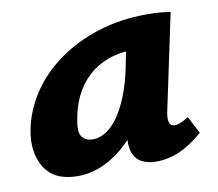

<svg xmlns="http://www.w3.org/2000/svg" viewBox="-57 -495 649 572"><g transform="rotate(-10 267.5 -209.5)"><path d="M136 10Q64 10 35.5 -37Q7 -84 20 -151Q31 -207 64 -257.5Q97 -308 150 -346.5Q203 -385 271.5 -407Q340 -429 421 -429Q446 -429 462 -427.5Q478 -426 492 -424L430 -131Q422 -89 446 -89Q454 -89 464.5 -93.5Q475 -98 488 -106L515 -54Q478 -22 443.5 -7Q409 8 372 8Q347 8 328 -2.5Q309 -13 302 -37.5Q295 -62 304 -103L334 -246L403 -277Q388 -211 360 -158Q332 -105 296 -67.5Q260 -30 219 -10Q178 10 136 10ZM198 -90Q219 -90 239 -103Q259 -116 276 -140.5Q293 -165 307 -200Q321 -235 330 -278L350 -377L406 -327Q396 -331 386 -331.5Q376 -332 366 -332Q320 -332 284.5 -318.5Q249 -305 224 -281Q199 -257 183.5 -225Q168 -193 162 -154Q155 -117 166.5 -103.5Q178 -90 198 -90Z"/></g></svg>

Font: Ysabeau Office ExtraBold
Style: Italic
Weight: 800
Italic angle: -12°
Designer: Christian Thalmann (Catharsis Fonts)
Version: Version 2.001;gftools[0.9.30]; featfreeze: tnum,lnum,ss02